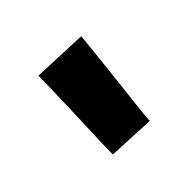

<svg xmlns="http://www.w3.org/2000/svg" viewBox="-80 -918 489 489"><g transform="rotate(-45 165.0 -673.0)"><path d="M217 -532 90 -538Q90 -561 91.5 -600Q93 -639 94.5 -682.5Q96 -726 97 -762Q98 -798 98 -814L246 -808Q245 -795 242 -766.5Q239 -738 235 -702Q231 -666 227 -630.5Q223 -595 220 -568.5Q217 -542 217 -532Z"/></g></svg>

Font: Mochiy Pop One
Style: Regular
Weight: 400
Designer: FONTDASU
Foundry: FONTDASU / Google Inc. / Adobe
Version: Version 2.000